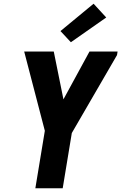

<svg xmlns="http://www.w3.org/2000/svg" viewBox="-20 -1012 652 1032"><path d="M170 0 221 -309 110 -735H269L321 -478L461 -735H612L609 -716L366 -297L317 0ZM361 -785 305 -845 483 -992 551 -918Z"/></svg>

Font: Iosevka SS04 Hv Ex Obl
Style: Regular
Weight: 900
Width: 7
Italic angle: -9°
Monospace: yes
Designer: Belleve Invis
Foundry: Belleve Invis
Version: Version 19.0.0; ttfautohint (v1.8.4)